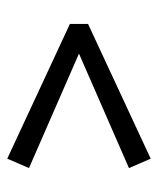

<svg xmlns="http://www.w3.org/2000/svg" viewBox="27 -588 436 530"><g transform="rotate(90 245.0 -323.0)"><path d="M418 -125 46 -298V-348L418 -521L444 -461L128 -323L444 -185Z"/></g></svg>

Font: Sutasoma
Style: Regular
Weight: 400
Designer: Izhar Fathurrohim, Akbar Rohmanto, Arusyal Khofiqoini
Foundry: Kiwari Kolektiv
Version: Version 1.102